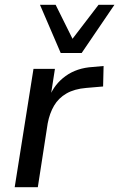

<svg xmlns="http://www.w3.org/2000/svg" viewBox="-20 -777 495 797"><path d="M41 0 119 -491H208L190 -375H185Q206 -428 252.5 -461.5Q299 -495 365 -499L410 -503L408 -418L338 -412Q289 -408 256 -389Q223 -370 204.5 -338.5Q186 -307 178 -265L137 0ZM232 -557 146 -757H211L281 -616L389 -757H455L319 -557Z"/></svg>

Font: Nunito Sans 10pt Medium
Style: Italic
Weight: 500
Italic angle: -9°
Designer: Vernon Adams
Foundry: Vernon Adams
Version: Version 3.101;gftools[0.9.27]